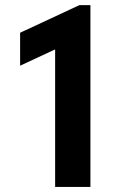

<svg xmlns="http://www.w3.org/2000/svg" viewBox="-20 -740 461 760"><path d="M198.2 -544.4 59.6 -480V-610.4L294.4 -719.7H337.9V0H198.2Z"/></svg>

Font: Reddit Sans
Style: Bold
Weight: 700
Designer: Stephen Hutchings
Foundry: Reddit
Version: Version 1.013